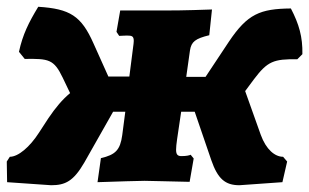

<svg xmlns="http://www.w3.org/2000/svg" viewBox="-36 -534 913 567"><path d="M823 -509C732 -508 695 -493 640 -411L571 -307H514L525 -385C529 -411 541 -420 582 -430L590 -506C508 -503 466 -503 447 -503H319L308 -440L316 -428C321 -428 330 -429 339 -429C354 -429 359 -427 359 -413C359 -408 358 -402 357 -394L346 -308H284L240 -406C204 -487 171 -508 77 -514C49 -468 31 -432 20 -381L37 -360C108 -361 123 -359 149 -305L171 -259C148 -240 128 -216 107 -185L79 -142C52 -100 18 -71 -7 -71L-16 -57L-15 4L115 13C157 13 181 1 213 -54L298 -204H334L325 -135C319 -91 305 -77 262 -67L252 4C319 2 367 0 391 0C408 0 468 2 524 3L536 -66L527 -77C523 -75 514 -73 500 -73C489 -73 484 -77 484 -92C484 -99 485 -109 487 -123L499 -204H539L588 -61C607 -6 629 13 671 13L798 4L812 -57L800 -71C776 -71 750 -92 734 -136L688 -265L714 -300C754 -353 772 -360 842 -359L857 -374C858 -425 847 -463 823 -509Z"/></svg>

Font: Alegreya SC Black
Style: Italic
Weight: 900
Italic angle: -7°
Designer: Juan Pablo del Peral
Foundry: Huerta Tipografica
Version: Version 2.007;PS 002.007;hotconv 1.0.88;makeotf.lib2.5.64775